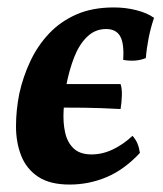

<svg xmlns="http://www.w3.org/2000/svg" viewBox="-20 -487 439 516"><path d="M304 -194Q249 -197 205.5 -197.5Q162 -198 123 -198L135 -261H304Q308 -250 307.5 -230.5Q307 -211 304 -194ZM167 9Q114 9 82.5 -12Q51 -33 37 -68.5Q23 -104 23 -147.5Q23 -191 32 -236Q42 -281 61.5 -322.5Q81 -364 111.5 -396.5Q142 -429 185 -448Q228 -467 286 -467Q318 -467 347 -459.5Q376 -452 394 -439Q385 -413 379.5 -385Q374 -357 372 -331Q346 -320 311 -326Q314 -370 303 -389.5Q292 -409 265 -409Q236 -409 214.5 -388.5Q193 -368 179.5 -333.5Q166 -299 158 -257Q153 -224 151 -191Q149 -158 155 -131Q161 -104 178 -88Q195 -72 226 -72Q256 -72 284.5 -86Q313 -100 336 -122Q345 -112 349.5 -101Q354 -90 356 -76Q314 -31 266.5 -11Q219 9 167 9Z"/></svg>

Font: Vollkorn SemiBold
Style: Italic
Weight: 600
Italic angle: -11°
Designer: Friedrich Althausen
Foundry: Friedrich Althausen
Version: Version 5.000